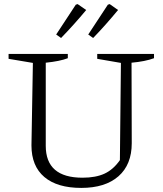

<svg xmlns="http://www.w3.org/2000/svg" viewBox="-20 -911 798 940"><path d="M378 9Q260 9 197 -44.5Q134 -98 134 -199L141 -603L22 -623V-647H312V-626Q273 -611 204 -604V-197Q204 -41 384 -41Q449 -41 492 -61Q535 -81 567 -127L572 -603L456 -623V-647H734V-626Q691 -610 624 -604L625 -210Q625 -105 560 -48Q495 9 378 9ZM255 -742 351 -888 360 -891 402 -862Q373 -827 342 -792.5Q311 -758 279 -725ZM412 -742 508 -888 517 -891 558 -862Q529 -827 498.5 -792.5Q468 -758 436 -725Z"/></svg>

Font: Piazzolla Light
Style: Regular
Weight: 300
Designer: Juan Pablo del Peral
Foundry: Huerta Tipografica
Version: Version 1.330